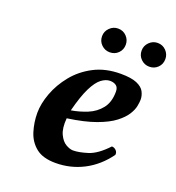

<svg xmlns="http://www.w3.org/2000/svg" viewBox="-118 -721 751 821"><g transform="rotate(20 257.5 -310.0)"><path d="M475 -373Q475 -362 471.5 -343.5Q468 -325 454.5 -303.5Q441 -282 412.5 -260Q384 -238 333.5 -219.5Q283 -201 205 -190Q201 -144 213.5 -117.5Q226 -91 244.5 -80.5Q263 -70 277 -70Q304 -70 343.5 -82.5Q383 -95 428 -143Q439 -143 447.5 -134.5Q456 -126 454 -114Q411 -55 352 -24.5Q293 6 225 6Q167 6 135.5 -19.5Q104 -45 91.5 -85.5Q79 -126 79 -169Q79 -211 97 -259.5Q115 -308 150 -351Q185 -394 237 -421Q289 -448 358 -448Q406 -448 431.5 -437Q457 -426 466 -408.5Q475 -391 475 -373ZM364 -369Q364 -388 353 -396Q342 -404 325 -404Q306 -404 286 -389Q266 -374 247 -336Q228 -298 210 -228Q247 -234 282.5 -248.5Q318 -263 341 -292Q364 -321 364 -369ZM227 -572Q227 -594 243 -610Q259 -626 281 -626Q304 -626 319.5 -610Q335 -594 335 -572Q335 -549 319.5 -533.5Q304 -518 281 -518Q259 -518 243 -533.5Q227 -549 227 -572ZM407 -572Q407 -594 423 -610Q439 -626 461 -626Q484 -626 499.5 -610Q515 -594 515 -572Q515 -549 499.5 -533.5Q484 -518 461 -518Q439 -518 423 -533.5Q407 -549 407 -572Z"/></g></svg>

Font: Libertinus Serif SemiBold
Style: Italic
Weight: 600
Italic angle: -11.5°
Designer: Philipp H. Poll, Khaled Hosny
Foundry: Caleb Maclennan
Version: Version 7.051;RELEASE